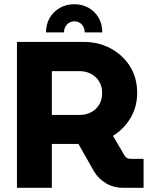

<svg xmlns="http://www.w3.org/2000/svg" viewBox="-20 -901 724 921"><path d="M336.3 -880.7Q375.7 -880.7 406.2 -862.8Q436.7 -845 453.7 -814.8Q470.7 -784.7 470.7 -745.7H386.3Q386.3 -768.7 372.3 -783.7Q358.3 -798.7 336.3 -798.7Q315.3 -798.7 301.2 -783.3Q287 -768 287 -745.7H200.7Q200.7 -784.7 218.2 -814.8Q235.7 -845 266.3 -862.8Q297 -880.7 336.3 -880.7ZM61.3 0V-700H380.7Q452 -700 510.3 -669Q568.7 -638 603.3 -583.2Q638 -528.3 638 -455.7Q638 -388.7 606.2 -335.2Q574.3 -281.7 522 -249.3L577.7 -154.3Q582.7 -147 589.3 -143Q596 -139 606.7 -139H668.7V0H571.3Q525.7 0 488.8 -21.7Q452 -43.3 431.3 -78.3L356.3 -210.7Q349.1 -210.7 341.4 -210.7Q333.7 -210.7 326.3 -210.7H228.7V0ZM228.7 -349.7H361.9Q391.3 -349.7 416.1 -362.1Q440.8 -374.6 455.4 -398.5Q470 -422.3 470 -455Q470 -487.7 455 -511.2Q440 -534.7 415.7 -547.2Q391.3 -559.7 362 -559.7H228.7Z"/></svg>

Font: MuseoModerno Thin
Style: Regular
Weight: 100
Designer: Pablo Cosgaya, Héctor Gatti, Marcela Romero, and the Authors of The MuseoModerno Project.
Foundry: Omnibus-Type Team
Version: Version 1.003